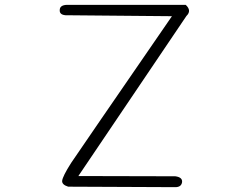

<svg xmlns="http://www.w3.org/2000/svg" viewBox="-20 -774 1040 794"><path d="M748 -754Q774 -730 751 -708L304 -46L705 -45Q735 -41 733 -21Q730 0 705 0L262 -2Q236 -10 237 -26Q239 -45 274 -100Q292 -127 396.5 -279Q501 -431 691 -707L251 -711Q226 -713 227 -732Q227 -753 257 -754Z"/></svg>

Font: Yomogi
Style: Regular
Weight: 400
Designer: satsuyako
Foundry: satsuyako
Version: Version 3.100